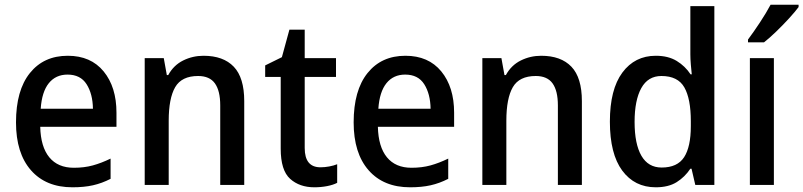

<svg xmlns="http://www.w3.org/2000/svg" viewBox="-20 -786 3414 816"><path d="M268 -549Q366 -549 420.5 -482.5Q475 -416 475 -307V-247H151Q153 -162 189.5 -117.5Q226 -73 294 -73Q338 -73 374.5 -83Q411 -93 450 -112V-26Q413 -7 375 1.5Q337 10 288 10Q175 10 111.5 -62.5Q48 -135 48 -266Q48 -402 107 -475.5Q166 -549 268 -549ZM267 -469Q217 -469 187.5 -432.5Q158 -396 153 -324H375Q374 -387 348 -428Q322 -469 267 -469Z M845 -549Q929 -549 973.5 -502.5Q1018 -456 1018 -356V0H916V-338Q916 -400 893.5 -431.5Q871 -463 822 -463Q752 -463 724.5 -415.5Q697 -368 697 -273V0H595V-539H676L689 -467H695Q718 -509 758.5 -529Q799 -549 845 -549Z M1342 -75Q1360 -75 1379 -78.5Q1398 -82 1413 -88V-9Q1396 0 1370 5Q1344 10 1316 10Q1253 10 1213 -26Q1173 -62 1173 -154V-459H1107V-508L1178 -543L1210 -660H1275V-539H1408V-459H1275V-157Q1275 -75 1342 -75Z M1703 -549Q1801 -549 1855.5 -482.5Q1910 -416 1910 -307V-247H1586Q1588 -162 1624.5 -117.5Q1661 -73 1729 -73Q1773 -73 1809.5 -83Q1846 -93 1885 -112V-26Q1848 -7 1810 1.5Q1772 10 1723 10Q1610 10 1546.5 -62.5Q1483 -135 1483 -266Q1483 -402 1542 -475.5Q1601 -549 1703 -549ZM1702 -469Q1652 -469 1622.5 -432.5Q1593 -396 1588 -324H1810Q1809 -387 1783 -428Q1757 -469 1702 -469Z M2280 -549Q2364 -549 2408.5 -502.5Q2453 -456 2453 -356V0H2351V-338Q2351 -400 2328.5 -431.5Q2306 -463 2257 -463Q2187 -463 2159.5 -415.5Q2132 -368 2132 -273V0H2030V-539H2111L2124 -467H2130Q2153 -509 2193.5 -529Q2234 -549 2280 -549Z M2767 10Q2677 10 2624.5 -61Q2572 -132 2572 -269Q2572 -406 2625 -477.5Q2678 -549 2767 -549Q2820 -549 2856 -527Q2892 -505 2915 -470H2920Q2918 -488 2916 -512Q2914 -536 2914 -555V-760H3016V0H2935L2919 -69H2914Q2891 -34 2856 -12Q2821 10 2767 10ZM2792 -74Q2859 -74 2887.5 -118Q2916 -162 2916 -250V-271Q2916 -366 2888.5 -414.5Q2861 -463 2791 -463Q2734 -463 2705.5 -411.5Q2677 -360 2677 -268Q2677 -174 2706 -124Q2735 -74 2792 -74Z M3269 0H3167V-539H3269ZM3374 -756Q3360 -737 3334 -708.5Q3308 -680 3279 -652Q3250 -624 3227 -606H3159V-618Q3183 -650 3210 -691Q3237 -732 3255 -766H3374Z"/></svg>

Font: Noto Sans Gurmukhi SemiCondensed Medium
Style: Regular
Weight: 500
Width: 4
Designer: Jelle Bosma - Monotype Design Team
Foundry: Monotype Imaging Inc.
Version: Version 2.004; ttfautohint (v1.8.4.7-5d5b)